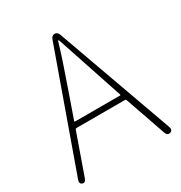

<svg xmlns="http://www.w3.org/2000/svg" viewBox="-171 -848 915 971"><g transform="rotate(-30 287.0 -362.5)"><path d="M30 0Q13 -6 21 -28L263 -706Q270 -726 287 -726Q303 -726 310 -706L553 -29Q561 -6 543 0Q525 6 517 -16L435 -252Q433 -258 427 -258H146Q139 -258 137 -252L54 -17Q46 6 30 0ZM152 -295Q150 -290 155 -290H417Q422 -290 420 -295L291 -682Q289 -688 287 -688Q285 -688 283 -682Q258 -596 201 -435Z"/></g></svg>

Font: Resource Han Rounded KR ExtraLight
Style: Regular
Weight: 250
Designer: Cyano Hao (round all glyphs); Ryoko NISHIZUKA 西塚涼子 (kana, bopomofo & ideographs); Paul D. Hunt (Latin, Greek & Cyrillic)
Foundry: Cyano Hao
Version: 0.990